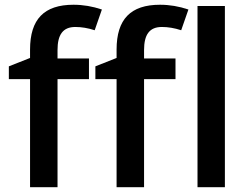

<svg xmlns="http://www.w3.org/2000/svg" viewBox="-20 -785 1045 805"><path d="M353 -540H221.2V-575.2C221.2 -639.6 243.7 -671.9 295.9 -671.9C321.8 -671.9 348.6 -667.5 377 -658.2L407.2 -745.1C368.2 -758.3 328.6 -765.1 288.1 -765.1C165 -765.1 106 -704.6 106 -577.1V-542L17.1 -506.8V-453.1H106V0H221.2V-453.1H353ZM715.8 -540H584V-575.2C584 -639.6 606.4 -671.9 658.7 -671.9C684.6 -671.9 711.4 -667.5 739.7 -658.2L770 -745.1C731 -758.3 691.4 -765.1 650.9 -765.1C527.8 -765.1 468.8 -704.6 468.8 -577.1V-542L379.9 -506.8V-453.1H468.8V0H584V-453.1H715.8ZM922.9 -759.8H808.1V0H922.9Z"/></svg>

Font: Sahel SemiBold
Style: Bold
Weight: 600
Foundry: Saber Rastikerdar (saber.rastikerdar@gmail.com)
Version: Version 3.4.0